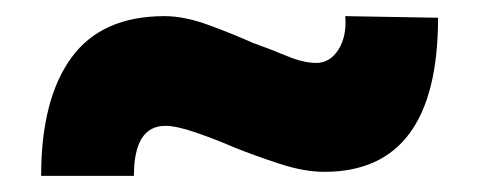

<svg xmlns="http://www.w3.org/2000/svg" viewBox="-20 -415 597 238"><path d="M382 -202Q357 -202 326.5 -212Q296 -222 271 -232Q248 -242 223.5 -250.5Q199 -259 185 -259Q146 -259 146 -197H31Q31 -292 68.5 -343.5Q106 -395 184 -395Q209 -395 240 -383.5Q271 -372 293 -362Q313 -355 334.5 -346Q356 -337 372 -337Q389 -337 399.5 -353.5Q410 -370 408 -395L523 -393Q523 -202 382 -202Z"/></svg>

Font: Readex Pro
Style: Bold
Weight: 700
Designer: Bonnie Shaver-Troup, Thomas Jockin
Foundry: Lexend
Version: Version 1.203; ttfautohint (v1.8.3)